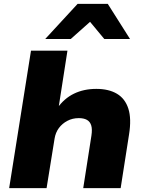

<svg xmlns="http://www.w3.org/2000/svg" viewBox="-20 -965 743 985"><path d="M27 0 139 -705H326L280 -409H273Q309 -460 359.5 -484.5Q410 -509 474 -509Q538 -509 580 -484Q622 -459 638.5 -407.5Q655 -356 642 -275L599 0H407L449 -269Q454 -302 448 -321.5Q442 -341 426 -350Q410 -359 384 -359Q352 -359 325.5 -345Q299 -331 282 -308Q265 -285 260 -254L219 0ZM212 -765 378 -945H533L647 -765H515L442 -853L343 -765Z"/></svg>

Font: Nunito Sans 10pt SemiExpanded Black
Style: Italic
Weight: 900
Width: 6
Italic angle: -9°
Designer: Vernon Adams
Foundry: Vernon Adams
Version: Version 3.101;gftools[0.9.27]